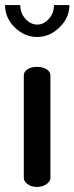

<svg xmlns="http://www.w3.org/2000/svg" viewBox="-39 -738 294 758"><path d="M160 -440V-35Q160 -22 144.5 -11Q129 0 107 0Q85 0 70 -11Q55 -22 55 -35V-440Q55 -455 69.5 -464.5Q84 -474 107 -474Q130 -474 145 -464.5Q160 -455 160 -440ZM174 -718H235Q235 -668 196 -630Q157 -592 108 -592Q58 -592 19.5 -629.5Q-19 -667 -19 -718H41Q41 -686 61.5 -663.5Q82 -641 108 -641Q134 -641 154 -663.5Q174 -686 174 -718Z"/></svg>

Font: Dosis
Style: SemiBold
Weight: 600
Designer: Edgar Tolentino, Pablo Impallari, Igino Marini
Foundry: Edgar Tolentino, Pablo Impallari, Igino Marini
Version: Version 1.007